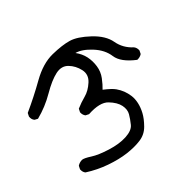

<svg xmlns="http://www.w3.org/2000/svg" viewBox="-134 -529 776 776"><g transform="rotate(45 254.0 -141.0)"><path d="M418 114.3 404.3 107.4Q396.5 95.7 396.5 81.1Q397.5 70.3 413.6 45.4Q429.7 20.5 443.8 -24.9Q458 -70.3 456.1 -106.9Q454.1 -143.6 436 -158.2Q418 -172.9 400.4 -183.1Q382.8 -193.4 358.4 -188.5Q334 -183.6 308.1 -158.7Q282.2 -133.8 286.1 -69.3L279.3 -55.7Q269.5 -47.9 254.9 -48.8L241.2 -55.7Q230.5 -80.1 223.6 -106.4Q216.8 -132.8 194.3 -157.7Q171.9 -182.6 141.1 -175.8Q110.4 -168.9 89.4 -148.4Q68.4 -127.9 75.7 -94.2Q83 -60.5 111.3 -12.2Q139.6 36.1 153.3 89.8L146.5 102.5Q136.7 111.3 121.1 109.4L107.4 102.5Q79.1 40 44.4 -21.5Q9.8 -83 10.7 -136.7Q11.7 -190.4 21.5 -223.6Q31.2 -256.8 70.8 -298.8Q110.4 -340.8 151.9 -348.1Q193.4 -355.5 223.6 -388.7Q233.4 -396.5 248 -395.5L261.7 -388.7Q269.5 -377 268.6 -362.3Q227.5 -308.6 188 -303.2Q148.4 -297.9 114.3 -266.1Q80.1 -234.4 72.3 -205.1Q94.7 -221.7 119.6 -227.1Q144.5 -232.4 171.4 -228.5Q198.2 -224.6 219.7 -208.5Q241.2 -192.4 254.9 -177.7Q278.3 -208 293 -218.3Q307.6 -228.5 322.8 -234.4Q337.9 -240.2 355.5 -242.7Q373 -245.1 393.6 -240.7Q414.1 -236.3 435.1 -225.1Q456.1 -213.9 479 -191.4Q502 -168.9 506.3 -137.2Q510.7 -105.5 505.9 -65.4Q501 -25.4 484.9 20.5Q468.8 66.4 442.4 107.4Q433.6 115.2 418 114.3Z"/></g></svg>

Font: JasonHandwriting1
Style: Regular
Weight: 400
Version: Version 1.48.20